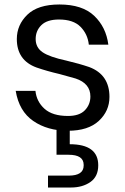

<svg xmlns="http://www.w3.org/2000/svg" viewBox="-20 -576 557 856"><path d="M50 0ZM50 0ZM283 7Q192 7 128.5 -36.5Q65 -80 50 -171H138Q143 -123 178.5 -91Q214 -59 283 -59Q334 -59 358.5 -84.5Q383 -110 383 -146Q383 -204 317 -226Q287 -235 245 -246Q189 -259 143 -275Q55 -307 55 -402Q55 -465 102 -510.5Q149 -556 245 -556Q347 -556 400 -505.5Q453 -455 463 -377H376Q371 -424 339 -456.5Q307 -489 243 -489Q190 -489 164.5 -464Q139 -439 139 -402Q139 -364 170 -343Q201 -322 275 -306Q334 -292 378 -277Q468 -243 468 -144Q468 -81 420.5 -37Q373 7 283 7ZM296 260H194V207H286Q353 207 353 162V159Q353 114 286 114H232V-7H291V67Q418 67 418 161Q418 211 383 235.5Q348 260 296 260Z"/></svg>

Font: Ulagadi Sans
Style: Regular
Weight: 400
Designer: Ninad Kale (Devanagari), Jonny Pinhorn (Latin)
Foundry: Indian Type Foundry
Version: Version 3.01;March 29, 2020;FontCreator 12.0.0.2522 64-bit; 